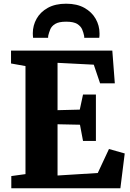

<svg xmlns="http://www.w3.org/2000/svg" viewBox="-20 -1016 704 1036"><path d="M117.5 -76.5V-659.5L39.5 -673.5V-743H586L599.5 -566.5H520L486 -667L290.5 -677V-421.5L410.5 -424.5L428 -506H497.5V-255.5H428L411.5 -343L290.5 -345.5V-69L507.5 -82.5L568 -212L653 -188L629.5 0H41V-66ZM337 -996Q395.5 -996 435.5 -973.5Q475.5 -951 496.2 -914.5Q517 -878 517 -836Q517 -829.5 516.8 -823.5Q516.5 -817.5 515.5 -812H434.5Q434.5 -814 434.5 -817.5Q434.5 -821 433.5 -824.5Q430.5 -839.5 423.5 -856.8Q416.5 -874 397 -886.5Q377.5 -899 337 -899Q296.5 -899 277 -886.5Q257.5 -874 250.8 -856.5Q244 -839 240.5 -824.5Q240 -821 239.8 -817.5Q239.5 -814 239.5 -812H158.5Q158 -817.5 157.5 -823.8Q157 -830 157 -836.5Q157 -878.5 177.5 -915Q198 -951.5 238.2 -973.8Q278.5 -996 337 -996Z"/></svg>

Font: Merriweather Light 18pt Black
Style: Regular
Weight: 900
Version: Version 2.100